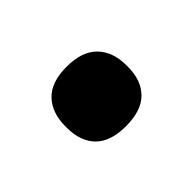

<svg xmlns="http://www.w3.org/2000/svg" viewBox="-44 -414 299 299"><g transform="rotate(-45 106.0 -264.5)"><path d="M105.5 -198.5Q71.5 -198.5 55 -215.2Q38.5 -232 38.5 -262V-265Q38.5 -295 55 -312.2Q71.5 -329.5 105.5 -329.5Q139.5 -329.5 156.2 -312.2Q173 -295 173 -265V-262Q173 -232 156.2 -215.2Q139.5 -198.5 105.5 -198.5Z"/></g></svg>

Font: Anek Devanagari SemiBold
Style: Regular
Weight: 600
Designer: Kailash Malviya (Devanagari) & Yesha Goshar (Latin)
Foundry: Ek Type
Version: Version 1.003